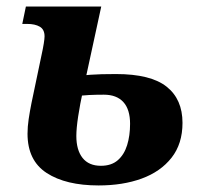

<svg xmlns="http://www.w3.org/2000/svg" viewBox="-20 -556 618 586"><path d="M281 10Q181 10 122.5 -28Q64 -66 64 -148Q64 -169 67.5 -192.5Q71 -216 76 -241L107 -389Q111 -407 113.5 -422.5Q116 -438 116 -445Q116 -466 101.5 -474.5Q87 -483 63 -483H48L59 -536H289L235 -287L212 -324Q262 -329 290.5 -329.5Q319 -330 334 -330Q440 -330 488.5 -291.5Q537 -253 537 -181Q537 -117 503.5 -74.5Q470 -32 412.5 -11Q355 10 281 10ZM288 -50Q320 -50 339.5 -67Q359 -84 368 -113Q377 -142 377 -178Q377 -222 356.5 -244.5Q336 -267 297 -267Q272 -267 252 -266Q232 -265 199 -261L234 -283Q224 -237 218.5 -200.5Q213 -164 213 -141Q213 -98 232 -74Q251 -50 288 -50Z"/></svg>

Font: Noto Serif
Style: Italic
Weight: 400
Italic angle: -12°
Designer: Monotype Design Team
Foundry: Monotype Imaging Inc.
Version: Version 2.013